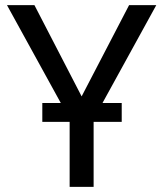

<svg xmlns="http://www.w3.org/2000/svg" viewBox="-20 -731 641 751"><path d="M456.1 -328.1H380.9L591.3 -710.9H484.9L299.3 -354L114.7 -710.9H7.3L217.8 -328.1H145.5V-254.4H252.4V0H346.2V-254.4H456.1Z"/></svg>

Font: Roboto
Style: Regular
Weight: 400
Designer: Google
Version: Version 2.137; 2017